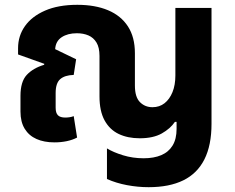

<svg xmlns="http://www.w3.org/2000/svg" viewBox="-20 -581 977 797"><path d="M597 196Q552 196 507 187.5Q462 179 424 162V35Q450 51 490.5 63.5Q531 76 576 76Q619 76 649.5 63Q680 50 696.5 23Q713 -4 713 -46V-75H706Q687 -47 651.5 -27Q616 -7 560 -7Q510 -7 472.5 -25Q435 -43 414 -81.5Q393 -120 393 -181V-349Q393 -384 380.5 -404.5Q368 -425 347 -434Q326 -443 299 -443Q261 -443 236 -426.5Q211 -410 209 -377L296 -335L286 -270Q249 -269 230 -252.5Q211 -236 211 -195V-134Q211 -112 220.5 -102.5Q230 -93 251 -93Q260 -93 269.5 -94.5Q279 -96 286 -99L300 -10Q281 0 257 5Q233 10 206 10Q163 10 131.5 -4Q100 -18 82.5 -46.5Q65 -75 65 -118V-183Q65 -242 91 -270Q117 -298 163 -312L164 -316L55 -355V-381Q55 -432 83.5 -472.5Q112 -513 167 -537Q222 -561 301 -561Q375 -561 428.5 -538.5Q482 -516 511 -471.5Q540 -427 540 -360V-226Q540 -178 561 -157Q582 -136 613 -136Q642 -136 663 -152.5Q684 -169 696 -198.5Q708 -228 708 -268V-548H858V-67Q858 22 828.5 80.5Q799 139 741 167.5Q683 196 597 196Z"/></svg>

Font: Farlight84_Sys_V01
Style: Bold
Weight: 700
Designer: Monotype Design Team, Nadine Chahine and Nizar Qandah
Foundry: Monotype Imaging Inc.
Version: Version 2.004;October 31, 2024;FontCreator 14.0.0.2814 64-bi